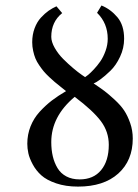

<svg xmlns="http://www.w3.org/2000/svg" viewBox="-20 -672 507 704"><path d="M272 -14.2Q322.8 -14.2 350.8 -48.3Q378.9 -82.5 378.9 -141.1Q378.9 -189 349.9 -227.8Q320.8 -266.6 253.9 -316.9Q168 -245.1 168 -150.9Q168 -122.6 173.6 -98.9Q179.2 -75.2 190.9 -55.7Q202.6 -36.1 223.4 -25.1Q244.1 -14.2 272 -14.2ZM375 -529.8Q375 -586.9 335.9 -625L352.1 -651.9Q385.7 -638.2 410.4 -608.9Q435.1 -579.6 435.1 -529.8Q435.1 -495.6 420.2 -463.9Q405.3 -432.1 384.8 -412.4Q364.3 -392.6 348.1 -380.9Q332 -369.1 323.2 -366.2Q348.6 -349.1 363.3 -338.1Q377.9 -327.1 400.4 -306.4Q422.9 -285.6 435.3 -266.8Q447.8 -248 457.3 -220.9Q466.8 -193.8 466.8 -164.1Q466.8 -83.5 413.6 -35.6Q360.4 12.2 266.1 12.2Q220.7 12.2 185.8 0.2Q150.9 -11.7 131.6 -29.1Q112.3 -46.4 100.1 -69.1Q87.9 -91.8 84 -109.9Q80.1 -127.9 80.1 -145Q80.1 -178.7 92 -208.7Q104 -238.8 125.7 -262.5Q147.5 -286.1 170.2 -303.5Q192.9 -320.8 222.2 -337.9Q216.8 -342.3 202.1 -354Q187.5 -365.7 180.4 -371.6Q173.3 -377.4 160.4 -389.6Q147.5 -401.9 140.4 -410.4Q133.3 -418.9 124 -432.4Q114.7 -445.8 109.9 -457.8Q105 -469.7 101.6 -485.4Q98.1 -501 98.1 -517.1Q98.1 -544.9 106.9 -568.4Q115.7 -591.8 130.1 -607.4Q144.5 -623 158.2 -632.6Q171.9 -642.1 187 -648.9L208 -624Q168 -591.8 168 -537.1Q168 -518.6 180.7 -496.3Q193.4 -474.1 211.7 -455.8Q230 -437.5 248.3 -422.1Q266.6 -406.7 279.3 -397.9L292 -389.2Q295.4 -391.1 303.5 -397.7Q311.5 -404.3 324.2 -417.7Q336.9 -431.2 347.9 -447Q358.9 -462.9 366.9 -485.1Q375 -507.3 375 -529.8Z"/></svg>

Font: Linear Smooth
Style: Regular
Weight: 400
Designer: Philipp H. Poll, Flanker
Foundry: Philipp H. Poll, reworked by Flanker
Version: Version 1.061 | FøM Fix